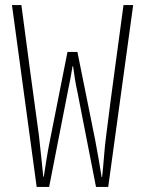

<svg xmlns="http://www.w3.org/2000/svg" viewBox="-20 -734 570 754"><path d="M124 0 27 -714H64Q81 -586 98 -458Q115 -330 133 -201Q137 -161 142 -117Q147 -73 150 -40H152Q157 -72 162.5 -107.5Q168 -143 176 -182L245 -530H284L354 -183Q361 -145 367.5 -108.5Q374 -72 379 -39H381Q385 -74 388.5 -119.5Q392 -165 397 -202Q413 -331 430.5 -458.5Q448 -586 465 -714H503L405 0H357L285 -368Q278 -400 274.5 -422Q271 -444 267 -474H265Q260 -444 256 -422.5Q252 -401 245 -368L173 0Z"/></svg>

Font: Noto Sans Mono Condensed ExtraLight
Style: Regular
Weight: 200
Width: 3
Designer: Monotype Design Team
Foundry: Monotype Imaging Inc.
Version: Version 2.014; ttfautohint (v1.8.4.7-5d5b)